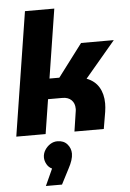

<svg xmlns="http://www.w3.org/2000/svg" viewBox="-66 -777 761 1128"><g transform="rotate(-5 315.0 -213.0)"><path d="M10 0 125 -730H298L234 -323H292L437 -515H630L451 -303Q499 -285 523 -245Q547 -205 547 -149Q547 -138 546 -125.5Q545 -113 543 -100L526 0H353L371 -119Q372 -123 372 -127Q372 -131 372 -134Q372 -165 353 -184Q334 -203 300 -203H215L183 0ZM158 304 203 205Q183 196 172 176Q161 156 161 136Q161 113 173.5 93Q186 73 205.5 60.5Q225 48 248 48Q285 48 306 72Q327 96 327 128Q327 146 320 167.5Q313 189 300 213L253 304Z"/></g></svg>

Font: MuseoModerno Thin ExtraBold
Style: Italic
Weight: 800
Italic angle: -9°
Version: Version 1.003